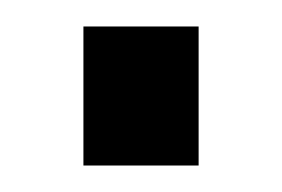

<svg xmlns="http://www.w3.org/2000/svg" viewBox="-20 -402 213 145"><path d="M130 -277H43V-382H130Z"/></svg>

Font: Non Bureau
Style: Regular
Weight: 400
Designer: Jona Saucedo
Foundry: Non Foundry
Version: Version 1.000; ttfautohint (v1.8.4)